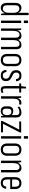

<svg xmlns="http://www.w3.org/2000/svg" viewBox="2160 -2940 787 5148"><g transform="rotate(90 2554.0 -366.5)"><path d="M193 7Q128 7 93 -36.5Q58 -80 58 -163V-377Q58 -460 93 -503.5Q128 -547 194 -547Q242 -547 277.5 -521.5Q313 -496 331.5 -448Q350 -400 350 -332V-210Q350 -144 331 -95Q312 -46 276.5 -19.5Q241 7 193 7ZM213 -48Q264 -48 293.5 -90.5Q323 -133 323 -208V-333Q323 -409 294 -450Q265 -491 213 -491Q168 -491 145 -463Q122 -435 122 -380V-159Q122 -105 145 -76.5Q168 -48 213 -48ZM323 -178V-740H387V0H349Z M597 -540V0H533V-540ZM599 -724V-612H531V-724Z M1237 -395Q1237 -446 1218 -471Q1199 -496 1160 -496Q1106 -496 1080 -451.5Q1054 -407 1054 -317L1024 -250V-309Q1024 -428 1064.5 -487.5Q1105 -547 1186 -547Q1244 -547 1272 -511.5Q1300 -476 1300 -402V0H1237ZM743 -540H782L807 -362V0H743ZM990 -395Q990 -446 971 -471Q952 -496 912 -496Q860 -496 833.5 -451Q807 -406 807 -317L777 -250V-309Q777 -428 817.5 -487.5Q858 -547 939 -547Q998 -547 1026 -511Q1054 -475 1054 -402V0H990Z M1591 7Q1539 7 1502 -13Q1465 -33 1445.5 -71Q1426 -109 1426 -163V-377Q1426 -431 1445.5 -469Q1465 -507 1502 -527Q1539 -547 1591 -547Q1643 -547 1679.5 -527Q1716 -507 1736 -469Q1756 -431 1756 -377V-163Q1756 -109 1736 -71Q1716 -33 1679.5 -13Q1643 7 1591 7ZM1591 -49Q1640 -49 1666.5 -77.5Q1693 -106 1693 -160V-380Q1693 -435 1666.5 -463Q1640 -491 1591 -491Q1543 -491 1516.5 -463Q1490 -435 1490 -380V-160Q1490 -106 1516.5 -77.5Q1543 -49 1591 -49Z M2007 6Q1934 6 1897.5 -30Q1861 -66 1853 -142L1911 -146Q1915 -96 1938.5 -72Q1962 -48 2007 -48Q2049 -48 2070 -69.5Q2091 -91 2091 -131Q2091 -162 2078.5 -181.5Q2066 -201 2046 -214Q2026 -227 2001 -237.5Q1976 -248 1951.5 -259.5Q1927 -271 1906.5 -289Q1886 -307 1874 -335Q1862 -363 1862 -406Q1862 -477 1898.5 -512Q1935 -547 2009 -547Q2057 -547 2088 -532Q2119 -517 2136.5 -485.5Q2154 -454 2159 -404L2100 -400Q2097 -447 2074.5 -470Q2052 -493 2009 -493Q1968 -493 1947 -471.5Q1926 -450 1926 -410Q1926 -378 1938.5 -357.5Q1951 -337 1971 -324Q1991 -311 2016 -300.5Q2041 -290 2065.5 -277Q2090 -264 2110 -246.5Q2130 -229 2142.5 -201Q2155 -173 2155 -130Q2155 -63 2118 -28.5Q2081 6 2007 6Z M2381 7Q2335 7 2312 -21.5Q2289 -50 2289 -112V-529L2308 -671H2353V-113Q2353 -75 2363 -60Q2373 -45 2399 -45Q2417 -45 2433 -50.5Q2449 -56 2464 -66L2472 -21Q2460 -12 2444.5 -6Q2429 0 2413.5 3.5Q2398 7 2381 7ZM2219 -540H2461V-488H2219Z M2562 -540H2601L2626 -380V0H2562ZM2603 -349Q2603 -446 2637.5 -496.5Q2672 -547 2739 -547Q2750 -547 2762 -545Q2774 -543 2785 -539L2780 -483Q2760 -490 2736 -490Q2682 -490 2654 -450.5Q2626 -411 2626 -335Z M3066 -176V-409Q3066 -453 3047 -472.5Q3028 -492 2986 -492Q2952 -492 2915 -478.5Q2878 -465 2850 -442L2839 -495Q2860 -511 2886 -522Q2912 -533 2940 -540Q2968 -547 2994 -547Q3061 -547 3095.5 -512.5Q3130 -478 3130 -409V0H3091ZM2955 7Q2896 7 2863.5 -27.5Q2831 -62 2831 -125V-195Q2831 -258 2863.5 -292.5Q2896 -327 2956 -327Q3020 -327 3054 -293.5Q3088 -260 3088 -197V-126Q3088 -62 3053.5 -27.5Q3019 7 2955 7ZM2976 -41Q3016 -41 3041 -70.5Q3066 -100 3066 -145V-178Q3066 -227 3043 -253Q3020 -279 2978 -279Q2932 -279 2913 -255.5Q2894 -232 2894 -176V-143Q2894 -88 2912.5 -64.5Q2931 -41 2976 -41Z M3223 -33 3472 -519 3474 -488H3237V-540H3532V-507L3284 -20L3280 -52H3529V0H3223Z M3696 -540V0H3632V-540ZM3698 -724V-612H3630V-724Z M3992 7Q3940 7 3903 -13Q3866 -33 3846.5 -71Q3827 -109 3827 -163V-377Q3827 -431 3846.5 -469Q3866 -507 3903 -527Q3940 -547 3992 -547Q4044 -547 4080.5 -527Q4117 -507 4137 -469Q4157 -431 4157 -377V-163Q4157 -109 4137 -71Q4117 -33 4080.5 -13Q4044 7 3992 7ZM3992 -49Q4041 -49 4067.5 -77.5Q4094 -106 4094 -160V-380Q4094 -435 4067.5 -463Q4041 -491 3992 -491Q3944 -491 3917.5 -463Q3891 -435 3891 -380V-160Q3891 -106 3917.5 -77.5Q3944 -49 3992 -49Z M4539 -395Q4539 -446 4519.5 -471Q4500 -496 4459 -496Q4406 -496 4379.5 -451Q4353 -406 4353 -317L4323 -250V-309Q4323 -428 4364 -487.5Q4405 -547 4486 -547Q4544 -547 4573.5 -511.5Q4603 -476 4603 -402V0H4539ZM4289 -540H4328L4353 -386V0H4289Z M4887 7Q4837 7 4801.5 -12.5Q4766 -32 4747.5 -70Q4729 -108 4729 -161V-379Q4729 -433 4748.5 -470.5Q4768 -508 4804.5 -527.5Q4841 -547 4892 -547Q4968 -547 5009 -502Q5050 -457 5050 -371V-247H4781V-297H4997L4987 -263V-384Q4987 -437 4962.5 -464.5Q4938 -492 4892 -492Q4845 -492 4819 -465Q4793 -438 4793 -386V-152Q4793 -101 4817.5 -74.5Q4842 -48 4888 -48Q4929 -48 4953.5 -70.5Q4978 -93 4984 -140L5044 -136Q5033 -66 4993 -29.5Q4953 7 4887 7Z"/></g></svg>

Font: Pathway Extreme Condensed ExtraLight
Style: Regular
Weight: 250
Width: 3
Version: Version 1.001;gftools[0.9.26]